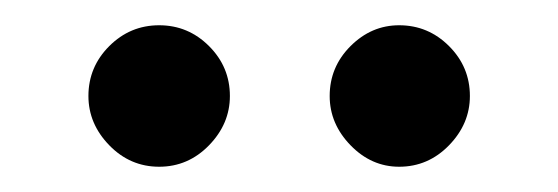

<svg xmlns="http://www.w3.org/2000/svg" viewBox="-20 -703 442 152"><path d="M106 -571Q83 -571 66.5 -588Q50 -605 50 -627Q50 -650 66.5 -666.5Q83 -683 106 -683Q129 -683 145.5 -666.5Q162 -650 162 -627Q162 -605 145.5 -588Q129 -571 106 -571ZM296 -571Q274 -571 257.5 -588Q241 -605 241 -627Q241 -650 257.5 -666.5Q274 -683 296 -683Q319 -683 335.5 -666.5Q352 -650 352 -627Q352 -605 335.5 -588Q319 -571 296 -571Z"/></svg>

Font: Zen Kaku Gothic Antique Medium
Style: Regular
Weight: 500
Designer: Yoshimichi Ohira
Foundry: Positype
Version: Version 1.002